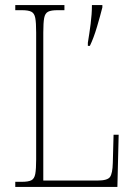

<svg xmlns="http://www.w3.org/2000/svg" viewBox="-20 -734 529 754"><path d="M40 0V-20H66Q91 -20 103 -26Q115 -32 118.5 -51Q122 -70 122 -108V-606Q122 -645 118.5 -663.5Q115 -682 103 -688Q91 -694 66 -694H40V-714H233V-694H206Q181 -694 169 -688Q157 -682 153.5 -663.5Q150 -645 150 -606V-25H363Q402 -25 412 -39Q422 -53 423 -94L426 -205H446L441 0ZM325 -566Q331 -602 336 -640.5Q341 -679 341 -714H382V-705Q374 -673 361 -629Q348 -585 333 -554H325Z"/></svg>

Font: Noto Serif Sinhala Condensed Thin
Style: Regular
Weight: 100
Width: 3
Designer: Jelle Bosma - Monotype Design Team
Foundry: Monotype Imaging Inc.
Version: Version 2.007; ttfautohint (v1.8.4.7-5d5b)